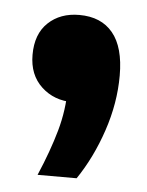

<svg xmlns="http://www.w3.org/2000/svg" viewBox="-36 -212 318 414"><g transform="rotate(5 122.5 -4.5)"><path d="M60.1 171.1Q83.1 117.5 95.9 72Q108.7 26.4 108.7 -20L140.9 8.5H122.3Q81.4 8.5 54.1 -17Q26.7 -42.5 26.7 -86Q26.7 -131.1 52.7 -155.6Q78.7 -180.2 119.9 -180.2Q167.4 -180.2 192.6 -149.5Q217.9 -118.9 217.9 -57.4Q217.9 2.1 197.6 62.5Q177.3 122.9 144.6 171.1Z"/></g></svg>

Font: Encode Sans Condensed Thin
Style: Regular
Weight: 100
Width: 3
Designer: Multiple Designers
Foundry: Impallari Type
Version: Version 3.002